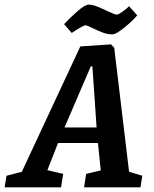

<svg xmlns="http://www.w3.org/2000/svg" viewBox="-65 -807 663 827"><path d="M548 -50 540 0H297L306 -58L369 -73L357 -191H185L139 -74L207 -58L198 0H-45L-37 -50L29 -67L281 -607L413 -616L427 -601L491 -67ZM213 -258H351L333 -521H326ZM336 -685Q310 -698 303 -698Q293 -698 244 -665L211 -703Q235 -729 268 -758Q301 -787 317 -787Q331 -787 349 -780.5Q367 -774 396 -760Q430 -744 438 -744Q445 -744 462.5 -756.5Q480 -769 491 -780L526 -741Q507 -718 471 -688.5Q435 -659 419 -659Q399 -659 379.5 -666Q360 -673 336 -685Z"/></svg>

Font: Grenze SemiBold
Style: Italic
Weight: 600
Italic angle: -10°
Designer: Renata Polastri
Foundry: Omnibus-Type
Version: Version 1.002; ttfautohint (v1.8)